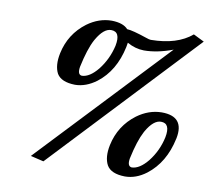

<svg xmlns="http://www.w3.org/2000/svg" viewBox="-69 -646 815 743"><g transform="rotate(10 338.5 -275.0)"><path d="M474.1 -53.2Q468.8 -21.5 487.3 -20Q518.1 -21 549.8 -60.1Q583.5 -103 595.2 -157.2Q606.4 -213.9 568.4 -213.9Q539.1 -213.9 511.7 -166.5Q510.3 -163.6 509.3 -162.1Q489.3 -124.5 474.1 -53.2ZM389.2 -90.8Q405.8 -168.9 468.8 -216.3Q514.2 -249.5 564.9 -250Q655.8 -250 638.2 -161.1Q637.7 -159.7 637.7 -159.2Q617.2 -62.5 550.3 -11.2Q510.3 19 466.8 19Q412.6 18.1 395.5 -11.2Q378.9 -41.5 389.2 -90.8ZM222.7 -369.1Q217.3 -337.4 235.4 -335.9Q266.1 -336.9 297.9 -376Q331.5 -418.9 343.8 -473.1Q355 -529.8 316.9 -529.8Q287.6 -529.8 260.3 -482.4Q258.8 -479.5 257.8 -478Q237.8 -440.4 222.7 -369.1ZM137.7 -407.2Q154.3 -485.4 217.3 -532.7Q262.7 -565.9 313.5 -565.9Q358.4 -564.9 377 -543.9Q398.4 -543 454.6 -523.9Q468.3 -519 474.1 -519Q577.6 -520 634.8 -568.8L677.2 -547.9L146.5 16.1L95.2 3.9L567.9 -497.1Q506.8 -474.1 454.6 -474.1Q420.4 -474.6 388.7 -492.7Q387.7 -484.4 385.7 -475.1Q365.2 -378.4 298.8 -327.6Q258.3 -297.4 215.3 -296.9Q161.1 -297.9 143.6 -327.1Q127.4 -357.9 137.7 -407.2Z"/></g></svg>

Font: Linux Libertine Slanted O
Style: Bold Slanted
Weight: 700
Designer: Philipp H. Poll
Foundry: Philipp H. Poll
Version: Version 5.0.0